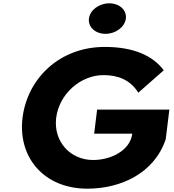

<svg xmlns="http://www.w3.org/2000/svg" viewBox="-20 -1123 1050 1158"><path d="M639 -1103C577.3 -1103 522.6 -1062 516.4 -1011C510.1 -960 554.7 -919 616.4 -919C678.1 -919 732.7 -960 739 -1011C745.3 -1062 700.7 -1103 639 -1103ZM1001.5 -462H565.7L547.9 -317H777.8C765.4 -216 650.6 -158 541.7 -158C401.3 -158 301.6 -272 318.8 -412C336.3 -555 464.2 -670 604.6 -670C692.9 -670 765.6 -641 814.2 -564L967.6 -699C903.2 -786 787.6 -840 612.1 -840C338.3 -840 144.9 -649 115.8 -412C86.8 -176 243.4 15 507.1 15C703.2 15 908.9 -74 979.5 -283Z"/></svg>

Font: Hussar
Style: BdSuprExtOblOne
Weight: 700
Foundry: Cannot Into Space Fonts
Version: Version 2.00